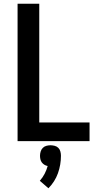

<svg xmlns="http://www.w3.org/2000/svg" viewBox="-20 -755 540 1027"><path d="M74 0H459V-100H190V-735H74ZM239 252Q256 235 269 214.5Q282 194 290 171.5Q298 149 302 125.5Q306 102 306 78Q306 67 303 55.5Q300 44 292 36Q284 28 272.5 25Q261 22 250 22Q239 22 228 25Q217 28 209 36Q201 44 197.5 55.5Q194 67 194 78Q194 87 196 96.5Q198 106 203.5 113.5Q209 121 217 126Q225 131 235 133Q229 155 218.5 175Q208 195 193 212Z"/></svg>

Font: Iosevka SS09
Style: Bold
Weight: 700
Monospace: yes
Designer: Belleve Invis
Foundry: Belleve Invis
Version: Version 5.2.1; ttfautohint (v1.8.3)